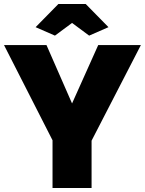

<svg xmlns="http://www.w3.org/2000/svg" viewBox="-26 -934 720 954"><path d="M205 -710 332 -420 462 -710H674L429 -235V0H235V-237L-6 -710ZM151 -799 264 -914H400L513 -799L417 -757L332 -820L247 -757Z"/></svg>

Font: Raleway Thin Black
Style: Regular
Weight: 900
Version: Version 4.026